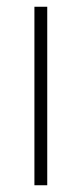

<svg xmlns="http://www.w3.org/2000/svg" viewBox="-20 -549 242 569"><path d="M120 0H82V-529H120Z"/></svg>

Font: Noto Sans Gujarati SemiCondensed ExtraLight
Style: Regular
Weight: 200
Width: 4
Designer: Jelle Bosma - Monotype Design Team, Universal Thirst
Foundry: Monotype Imaging Inc.
Version: Version 2.106; ttfautohint (v1.8.4.7-5d5b)